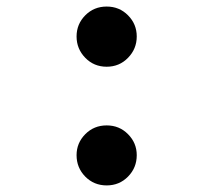

<svg xmlns="http://www.w3.org/2000/svg" viewBox="-20 -555 655 589"><path d="M214.9 -443.1Q214.9 -481 241.5 -507.9Q268.2 -534.9 307.2 -534.9Q346.2 -534.9 372.8 -507.9Q399.5 -481 399.5 -443.1Q399.5 -405.1 372.8 -377.7Q346.2 -350.3 307.2 -350.3Q268.2 -350.3 241.5 -377.7Q214.9 -405.1 214.9 -443.1ZM214.9 -79Q214.9 -116.4 241.5 -143.3Q268.2 -170.3 307.2 -170.3Q346.2 -170.3 372.8 -143.3Q399.5 -116.4 399.5 -79Q399.5 -40.5 372.8 -13.3Q346.2 13.8 307.2 13.8Q268.2 13.8 241.5 -13.3Q214.9 -40.5 214.9 -79Z"/></svg>

Font: Fira Code Medium
Style: Regular
Weight: 500
Designer: Carrois Corporate, Edenspiekermann AG, Nikita Prokopov
Foundry: Carrois Corporate, Edenspiekermann AG, Nikita Prokopov
Version: Version 6.002